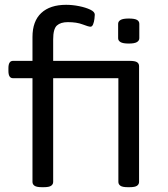

<svg xmlns="http://www.w3.org/2000/svg" viewBox="-20 -776 700 798"><path d="M154 2Q132 2 123.5 -4Q115 -10 115 -20V-451H34Q15 -451 15 -481V-493Q15 -523 34 -523H115V-622Q115 -688 151.5 -722Q188 -756 255 -756Q281 -756 308.5 -750.5Q336 -745 355 -736Q374 -727 374 -715Q374 -710 372.5 -697.5Q371 -685 367 -675Q363 -665 356 -665Q348 -665 323.5 -674.5Q299 -684 262 -684Q232 -684 216.5 -670Q201 -656 201 -612V-523H519Q541 -523 549.5 -517.5Q558 -512 558 -501V-20Q558 -10 549.5 -4Q541 2 519 2H511Q489 2 480.5 -4Q472 -10 472 -20V-451H201V-20Q201 -10 192.5 -4Q184 2 162 2ZM515 -595Q491 -595 481 -601Q471 -607 471 -617V-677Q471 -687 481 -693Q491 -699 515 -699Q539 -699 549 -693.5Q559 -688 559 -677V-617Q559 -607 549 -601Q539 -595 515 -595Z"/></svg>

Font: Asap Expanded
Style: Regular
Weight: 400
Width: 7
Designer: Pablo Cosgaya
Foundry: Omnibus-Type
Version: Version 3.001; ttfautohint (v1.8.4.7-5d5b)